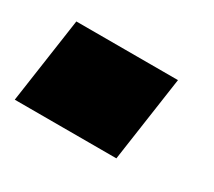

<svg xmlns="http://www.w3.org/2000/svg" viewBox="-55 -286 421 378"><g transform="rotate(30 155.5 -97.0)"><path d="M261 -194 233 0H2L30 -194Z"/></g></svg>

Font: Pathway Extreme 28pt Black
Style: Italic
Weight: 900
Italic angle: -8°
Designer: Eduardo Rodriguez Tunni
Foundry: Eduardo Rodriguez Tunni
Version: Version 1.001;gftools[0.9.26]